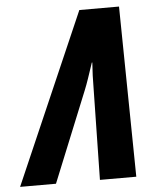

<svg xmlns="http://www.w3.org/2000/svg" viewBox="-112 -761 652 805"><g transform="rotate(-5 214.0 -358.5)"><path d="M-60 0 252 -717H419L429 0H276L283 -387Q283 -410 284 -438.5Q285 -467 287 -493H285Q272 -454 263 -427.5Q254 -401 245 -379L91 0Z"/></g></svg>

Font: Noto Sans ExtraCondensed ExtraBold
Style: Italic
Weight: 800
Width: 2
Italic angle: -12°
Designer: Monotype Design Team
Foundry: Monotype Imaging Inc.
Version: Version 2.013; ttfautohint (v1.8.4.7-5d5b)